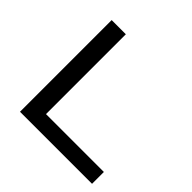

<svg xmlns="http://www.w3.org/2000/svg" viewBox="-176 -875 1044 1044"><g transform="rotate(45 346.0 -352.5)"><path d="M114 0V-705H223V-91H668V0Z"/></g></svg>

Font: Nunito Sans 10pt Expanded Medium
Style: Regular
Weight: 500
Width: 7
Designer: Vernon Adams
Foundry: Vernon Adams
Version: Version 3.101;gftools[0.9.27]